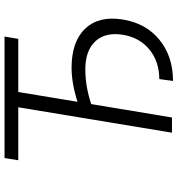

<svg xmlns="http://www.w3.org/2000/svg" viewBox="11 -778 772 834"><g transform="rotate(-90 397.0 -361.0)"><path d="M655.2 -727.3 645.2 -667.6H414.4L371.8 -410.2Q452.1 -436.1 519.5 -436.1Q634.2 -436.1 690.3 -376.1Q746.4 -316.1 729 -212.4Q712.4 -112.2 640.6 -54Q568.9 4.3 462.4 4.6L470.5 -55Q546.9 -55.4 599.1 -98.2Q651.3 -141 663 -213.8Q675.1 -289.4 634.6 -332.9Q594.1 -376.4 512.1 -376.4Q439.6 -376.4 361.9 -350.9L303.6 0H237.6L348 -667.6H117.9L127.5 -727.3Z"/></g></svg>

Font: Karasuma Gothic
Style: Light Italic
Weight: 300
Italic angle: 9.39998°
Designer: Rasmus Andersson / Ryoko Nishizuka
Foundry: rsms
Version: Version 1.00